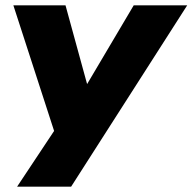

<svg xmlns="http://www.w3.org/2000/svg" viewBox="-20 -518 720 718"><path d="M44 180 198 -52V20L30 -498H225L313 -177H290L480 -498H680L246 180Z"/></svg>

Font: Nunito Sans 10pt SemiExpanded Black
Style: Italic
Weight: 900
Width: 6
Italic angle: -9°
Designer: Vernon Adams
Foundry: Vernon Adams
Version: Version 3.101;gftools[0.9.27]